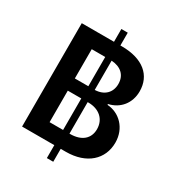

<svg xmlns="http://www.w3.org/2000/svg" viewBox="-210 -949 1079 1171"><g transform="rotate(30 329.0 -363.5)"><path d="M299 91H344V0H380C526 0 614 -82 614 -199C614 -301 542 -370 457 -375V-381C535 -398 586 -461 586 -544C586 -656 504 -728 354 -728H344V-818H299V-728H72V0H299ZM204 -107V-329H299V-107ZM204 -415V-621H299V-415ZM344 -107V-329H349C425 -329 476 -284 476 -214C476 -148 429 -107 348 -107ZM344 -415V-621C409 -617 451 -581 451 -518C451 -458 411 -417 344 -415Z"/></g></svg>

Font: Wafeq Semi Bold
Style: Regular
Weight: 600
Designer: Rasmus Andersson & Azza Alameddine
Foundry: Google & TypeTogether
Version: Version 3.000;January 28, 2025;FontCreator 15.0.0.3014 64-bi